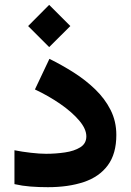

<svg xmlns="http://www.w3.org/2000/svg" viewBox="-20 -778 543 797"><path d="M184.1 -757.8 272 -669.9 184.1 -582.5 96.7 -669.9ZM171.4 -139.6Q211.4 -139.6 249.8 -145.3Q288.1 -150.9 313.2 -166.5Q338.4 -182.1 338.4 -211.9Q338.4 -242.7 308.8 -277.6Q279.3 -312.5 230.7 -346.2Q182.1 -379.9 125 -406.7L185.1 -533.7Q236.8 -508.3 286.4 -476.8Q335.9 -445.3 375.7 -406.7Q415.5 -368.2 439.2 -321.3Q462.9 -274.4 462.9 -217.8Q462.9 -139.6 427.5 -91.8Q392.1 -43.9 328.1 -22.5Q264.2 -1 178.7 -1Q139.6 -1 106 -3.7Q72.3 -6.3 40 -13.7V-154.3Q71.8 -147.9 108.2 -143.8Q144.5 -139.6 171.4 -139.6Z"/></svg>

Font: Vazirmatn UI NL ExtraBold
Style: Regular
Weight: 800
Designer: Saber Rastikerdar
Foundry: Saber Rastikerdar
Version: Version 33.003